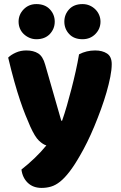

<svg xmlns="http://www.w3.org/2000/svg" viewBox="-20 -743 590 940"><path d="M128 -124Q117 -149 104.5 -180Q92 -211 78.5 -251Q65 -291 50.5 -342.5Q36 -394 20 -461Q34 -475 57.5 -485.5Q81 -496 109 -496Q144 -496 167 -481.5Q190 -467 201 -427L280 -152H284Q296 -186 307.5 -226Q319 -266 330 -308.5Q341 -351 350.5 -393.5Q360 -436 367 -477Q403 -496 446 -496Q481 -496 504 -481Q527 -466 527 -429Q527 -402 520 -366.5Q513 -331 501.5 -291Q490 -251 474.5 -208.5Q459 -166 442 -125Q425 -84 407 -47.5Q389 -11 372 18Q344 67 320 98Q296 129 274 146.5Q252 164 230 170.5Q208 177 184 177Q142 177 116 152Q90 127 85 87Q117 62 149 31.5Q181 1 207 -31Q190 -36 170.5 -54.5Q151 -73 128 -124ZM71 -637Q71 -672 96 -697.5Q121 -723 158 -723Q200 -723 224 -697.5Q248 -672 248 -637Q248 -602 224 -576.5Q200 -551 158 -551Q140 -551 124 -558Q108 -565 96 -576.5Q84 -588 77.5 -603.5Q71 -619 71 -637ZM295 -637Q295 -672 318.5 -697.5Q342 -723 384 -723Q403 -723 419 -716Q435 -709 447 -697Q459 -685 465.5 -669.5Q472 -654 472 -637Q472 -602 447 -576.5Q422 -551 384 -551Q342 -551 318.5 -576.5Q295 -602 295 -637Z"/></svg>

Font: Baloo
Style: Regular
Weight: 400
Designer: Sarang Kulkarni and Ek Type
Foundry: Ek Type
Version: Version 1.443;PS 1.000;hotconv 16.6.51;makeotf.lib2.5.65220;